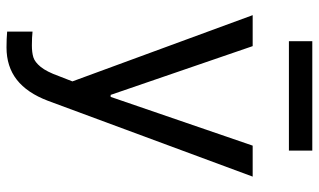

<svg xmlns="http://www.w3.org/2000/svg" viewBox="-208 -538 946 569"><g transform="rotate(90 264.5 -254.0)"><path d="M74.2 197.3V122.1Q91.8 124 115.2 124Q136.2 124 150.4 119.6Q164.6 115.2 178.7 97.9Q192.9 80.6 206.1 43.9L221.7 3.9L25.4 -530.3H117.2L261.7 -109.4H267.6L412.1 -530.3H503.9L279.3 76.2Q255.9 138.2 216.8 168.7Q177.7 199.2 121.1 199.2Q95.7 199.2 74.2 197.3ZM426.8 -637.7H102.5V-707H426.8Z"/></g></svg>

Font: Pretendard GOV
Style: Regular
Weight: 400
Designer: Base glyphs from Inter by Rasmus Andersson; Hangeul glyphs from Noto Sans CJK(Source Han Sans) by Jang Soo-young and Kan
Foundry: Kil Hyung-jin
Version: Version 1.309